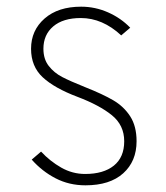

<svg xmlns="http://www.w3.org/2000/svg" viewBox="-20 -543 497 575"><path d="M75 -65 103 -89Q130 -60 163.5 -41Q197 -22 235 -22Q290 -22 321 -47Q352 -72 352 -120Q352 -168 315 -198Q278 -228 212 -253Q143 -279 108 -311.5Q73 -344 73 -397Q73 -452 113.5 -487.5Q154 -523 223 -523Q265 -523 303.5 -506Q342 -489 370 -460L343 -437Q287 -489 222 -489Q169 -489 139.5 -464Q110 -439 110 -397Q110 -366 126 -345.5Q142 -325 166 -312.5Q190 -300 235 -282Q288 -261 319.5 -242.5Q351 -224 370 -194.5Q389 -165 389 -120Q389 -60 349 -24Q309 12 236 12Q187 12 146.5 -9Q106 -30 75 -65Z"/></svg>

Font: Overpass Thin
Style: Regular
Weight: 100
Designer: Delve Withrington, Thomas Jockin
Foundry: Delve Fonts
Version: Version 3.000;DELV;Overpass